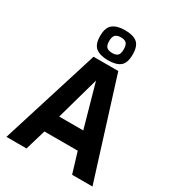

<svg xmlns="http://www.w3.org/2000/svg" viewBox="-230 -1126 1145 1258"><g transform="rotate(30 342.5 -497.0)"><path d="M17 0 249 -740H436L668 0H514L467 -155H215L169 0ZM250 -288H432L341 -613ZM342 -767Q282 -767 250 -791.5Q218 -816 218 -880Q218 -944 250 -969Q282 -994 342 -994Q403 -994 433.5 -969.5Q464 -945 464 -880Q464 -816 433.5 -791.5Q403 -767 342 -767ZM342 -822Q370 -822 383 -834.5Q396 -847 396 -880Q396 -914 383 -927Q370 -940 342 -940Q314 -940 300 -927Q286 -914 286 -880Q286 -847 300 -834.5Q314 -822 342 -822Z"/></g></svg>

Font: Exo Thin
Style: Bold
Weight: 700
Version: Version 2.000